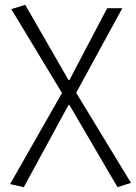

<svg xmlns="http://www.w3.org/2000/svg" viewBox="-20 -567 565 799"><path d="M79 212 22 199 238 -180 27 -529 85 -547 265 -234H269L426 -533H489L297 -181L525 194L469 212L269 -130H265Z"/></svg>

Font: NotoSansHansLight
Style: Regular
Weight: 300
Designer: Ryoko NISHIZUKA  (kana & ideographs); Paul D. Hunt (Latin, Greek & Cyrillic); Wenlong ZHANG  (bopomofo); Sandoll Communi
Foundry: Adobe Systems Incorporated
Version: Version 1.00;December 8, 2021;FontCreator 13.0.0.2675 64-bit